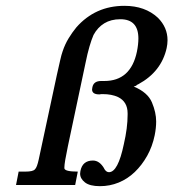

<svg xmlns="http://www.w3.org/2000/svg" viewBox="-20 -636 595 659"><path d="M175 -378Q182 -409 186.5 -429Q191 -449 195 -460Q203 -484 215.5 -504.5Q228 -525 242 -542Q307 -616 407 -616Q478 -616 522 -575Q555 -542 555 -498Q555 -485 552 -471Q534 -390 455 -347Q448 -344 448 -343Q448 -342 449 -342H448Q447 -342 439 -339Q487 -319 501.5 -284.5Q516 -250 516 -219Q516 -197 511 -172Q503 -133 485 -101Q467 -69 442.5 -45.5Q418 -22 387.5 -9.5Q357 3 323 3Q288 3 271.5 -10Q255 -23 255 -40Q255 -44 256 -49Q263 -85 299 -85Q322 -85 338 -57L337 -58Q344 -45 354 -45Q385 -45 405 -141Q418 -197 418 -242Q418 -244 418 -247Q418 -287 385 -303Q374 -308 361 -310.5Q348 -313 332 -313Q330 -313 328 -313Q326 -313 321 -312Q296 -312 296 -329Q296 -332 297 -336Q301 -358 327 -358H338Q429 -358 450 -459Q455 -484 455 -504Q455 -570 393 -570Q361 -570 338 -556Q315 -542 301 -516Q294 -500 287 -476Q280 -452 274 -422L213 -134Q201 -77 201 -62Q201 -59 201 -58Q203 -47 247 -47L238 -1H35L44 -47H67Q94 -47 100 -55Q107 -61 113 -89Z"/></svg>

Font: New Athena Unicode
Style: Bold Italic
Weight: 700
Designer: J. Rusten 1997; rev. by R. Hancock 2001, 2002, rev. by D. Mastronarde 2002-2021
Foundry: Society for Classical Studies (formerly American Philological Association)
Version: Version 5.008